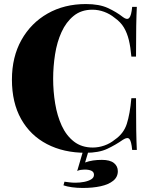

<svg xmlns="http://www.w3.org/2000/svg" viewBox="-20 -742 751 950"><path d="M405 -722Q471 -722 513.5 -702.5Q556 -683 589 -657Q609 -642 619.5 -653.5Q630 -665 634 -708H657Q655 -669 654 -612Q653 -555 653 -462H630Q626 -509 617.5 -544Q609 -579 593 -606Q577 -633 547 -654Q524 -673 495.5 -683.5Q467 -694 437 -694Q382 -694 344.5 -663.5Q307 -633 284.5 -583.5Q262 -534 252.5 -473.5Q243 -413 243 -352Q243 -290 253 -229.5Q263 -169 285.5 -120Q308 -71 346 -41.5Q384 -12 439 -12Q468 -12 496.5 -22Q525 -32 548 -51Q592 -81 607.5 -129.5Q623 -178 630 -256H653Q653 -159 654 -99.5Q655 -40 657 0H634Q630 -43 620.5 -54Q611 -65 589 -51Q552 -25 510.5 -5.5Q469 14 404 14Q295 14 212.5 -29Q130 -72 84.5 -153Q39 -234 39 -348Q39 -460 86 -544Q133 -628 215.5 -675Q298 -722 405 -722ZM421 -5 401 62Q420 55 440.5 52Q461 49 484 49Q524 49 543.5 64.5Q563 80 563 105Q563 134 540 152.5Q517 171 478 179.5Q439 188 390 188Q361 188 336 184.5Q311 181 294 175L299 157Q307 158 322 160Q337 162 353 162Q375 162 396 158Q417 154 431 145.5Q445 137 445 123Q445 109 432.5 103Q420 97 398 97Q390 97 380 98.5Q370 100 362 104L394 -5Z"/></svg>

Font: Playfair Display ExtraBold
Style: Regular
Weight: 800
Designer: Claus Eggers Sørensen
Foundry: Claus Eggers Sørensen
Version: Version 1.203